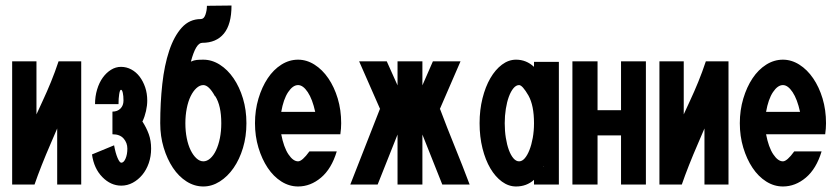

<svg xmlns="http://www.w3.org/2000/svg" viewBox="-20 -670 3025 695"><path d="M187 -2V-205Q181 -191 175 -177Q169 -163 163 -149Q146 -110 131 -72Q116 -34 105 -2H24V-448H112V-256Q117 -267 123.5 -281Q130 -295 135 -306Q150 -338 164.5 -373.5Q179 -409 192 -448H274V-2Z M324 -293Q324 -321 331.5 -346Q339 -371 352 -389Q365 -407 382 -417.5Q399 -428 418 -428Q438 -428 455.5 -418.5Q473 -409 485.5 -392.5Q498 -376 505.5 -354Q513 -332 513 -306Q513 -288 508.5 -268Q504 -248 496 -231H495Q510 -208 518.5 -184.5Q527 -161 527 -132Q527 -104 518.5 -79.5Q510 -55 495 -37Q480 -19 460.5 -8.5Q441 2 419 2Q381 2 350.5 -29Q320 -60 313 -111L393 -144Q398 -116 405.5 -98.5Q413 -81 419 -81Q428 -81 434.5 -96Q441 -111 441 -132Q441 -153 427.5 -168.5Q414 -184 387 -184V-266Q405 -266 416 -277Q427 -288 427 -306Q427 -323 424.5 -334Q422 -345 418 -345Q414 -345 411.5 -329.5Q409 -314 409 -293Z M716 -454Q747 -454 775.5 -436Q804 -418 825.5 -386.5Q847 -355 859.5 -313.5Q872 -272 872 -224Q872 -176 859.5 -134.5Q847 -93 825.5 -62Q804 -31 775.5 -13Q747 5 716 5Q684 5 655.5 -13Q627 -31 606 -62.5Q585 -94 572.5 -135.5Q560 -177 560 -224Q560 -298 567.5 -366Q575 -434 592.5 -486.5Q610 -539 638 -570Q666 -601 707 -601Q718 -601 723.5 -616.5Q729 -632 729 -649L818 -650Q818 -582 790.5 -548.5Q763 -515 712 -515Q689 -515 671 -447Q682 -452 692 -453Q702 -454 716 -454ZM758 -322Q736 -362 716 -362Q703 -362 691 -351Q679 -340 670 -321.5Q661 -303 656 -277.5Q651 -252 651 -224Q651 -195 656 -170Q661 -145 670 -126.5Q679 -108 691 -97Q703 -86 716 -86Q729 -86 741 -96.5Q753 -107 762 -126Q771 -145 776 -170Q781 -195 781 -224Q781 -288 759 -322Z M1059 -454Q1090 -454 1118.5 -436Q1147 -418 1168.5 -386.5Q1190 -355 1202.5 -313.5Q1215 -272 1215 -224Q1215 -205 1212 -184H998Q1007 -137 1024 -111.5Q1041 -86 1059 -86Q1074 -86 1100 -122H1199Q1180 -59 1142 -27Q1104 5 1059 5Q1027 5 998.5 -13Q970 -31 949 -62.5Q928 -94 915.5 -135.5Q903 -177 903 -224Q903 -271 915.5 -313Q928 -355 949 -386.5Q970 -418 998.5 -436Q1027 -454 1059 -454ZM1121 -265Q1111 -311 1094 -336.5Q1077 -362 1059 -362Q1040 -362 1023 -336.5Q1006 -311 998 -265Z M1509 -448V-361Q1518 -382 1528 -404.5Q1538 -427 1547 -448H1647L1572 -275H1573Q1599 -206 1626.5 -138.5Q1654 -71 1680 -2H1581L1509 -183V-2H1419V-183Q1401 -137 1383 -92.5Q1365 -48 1347 -2H1248L1355 -275H1356Q1337 -318 1318 -361.5Q1299 -405 1280 -448H1380L1419 -361V-448Z M2003 -446V-2H1913V-19Q1886 5 1848 5Q1821 5 1797 -12.5Q1773 -30 1755 -60.5Q1737 -91 1726.5 -133Q1716 -175 1716 -224Q1716 -272 1726.5 -314Q1737 -356 1755 -387Q1773 -418 1797 -436Q1821 -454 1848 -454Q1885 -454 1913 -428V-446ZM1947 -68Q1947 -67 1946 -67H1949ZM1893 -324Q1871 -362 1859 -362Q1848 -362 1838.5 -350.5Q1829 -339 1822 -320Q1815 -301 1811 -276Q1807 -251 1807 -224Q1807 -196 1811 -171Q1815 -146 1822 -127Q1829 -108 1838.5 -97Q1848 -86 1859 -86Q1870 -86 1879.5 -97Q1889 -108 1896.5 -127Q1904 -146 1908.5 -171Q1913 -196 1913 -224Q1913 -288 1893 -324Z M2318 -448V-2H2228V-180H2143V-2H2052V-448H2143V-271H2228V-448Z M2530 -2V-205Q2524 -191 2518 -177Q2512 -163 2506 -149Q2489 -110 2474 -72Q2459 -34 2448 -2H2367V-448H2455V-256Q2460 -267 2466.5 -281Q2473 -295 2478 -306Q2493 -338 2507.5 -373.5Q2522 -409 2535 -448H2617V-2Z M2814 -454Q2845 -454 2873.5 -436Q2902 -418 2923.5 -386.5Q2945 -355 2957.5 -313.5Q2970 -272 2970 -224Q2970 -205 2967 -184H2753Q2762 -137 2779 -111.5Q2796 -86 2814 -86Q2829 -86 2855 -122H2954Q2935 -59 2897 -27Q2859 5 2814 5Q2782 5 2753.5 -13Q2725 -31 2704 -62.5Q2683 -94 2670.5 -135.5Q2658 -177 2658 -224Q2658 -271 2670.5 -313Q2683 -355 2704 -386.5Q2725 -418 2753.5 -436Q2782 -454 2814 -454ZM2876 -265Q2866 -311 2849 -336.5Q2832 -362 2814 -362Q2795 -362 2778 -336.5Q2761 -311 2753 -265Z"/></svg>

Font: Fundamental  Brigade Condensed
Style: Regular
Weight: 400
Width: 3
Designer: Peter Wiegel, original typeface by Carl Albert Fahrenwaldt 1901
Foundry: Peter Wiegel
Version: Version 0.000 2012 initial release